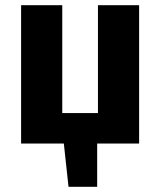

<svg xmlns="http://www.w3.org/2000/svg" viewBox="-20 -551 615 737"><path d="M514 -531V0H353V166H243L225 0H61V-531H219V-117H356V-531Z"/></svg>

Font: FiraGO
Style: Bold
Weight: 700
Designer: bBox Type
Foundry: bBox Type GmbH
Version: Version 1.001;PS 001.001;hotconv 1.0.88;makeotf.lib2.5.64775